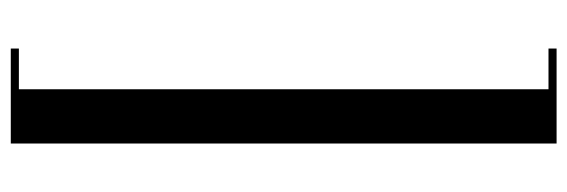

<svg xmlns="http://www.w3.org/2000/svg" viewBox="-368 -539 1052 356"><g transform="rotate(90 158.0 -361.0)"><path d="M70 130H145.5V-852H70V-867H246.1V145H70Z"/></g></svg>

Font: Facade Sud
Style: Regular
Weight: 100
Designer: Éléonore Fines
Foundry: Velvetyne Type Foundry
Version: Version 1.001;Glyphs 3.2 (3202)